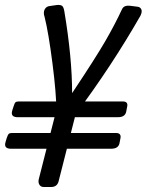

<svg xmlns="http://www.w3.org/2000/svg" viewBox="-42 -747 586 767"><path d="M34.2 -341.8H448.2Q471.2 -341.8 465.8 -319.8L461.9 -299.8Q457 -278.8 429.2 -278.8H28.8Q-1 -278.8 6.8 -305.2L12.2 -321.8Q16.1 -335 20 -338.4Q23.9 -341.8 34.2 -341.8ZM6.8 -215.8H420.9Q443.8 -215.8 439 -193.8L435.1 -173.8Q430.2 -152.8 401.9 -152.8H2Q-27.8 -152.8 -20 -179.2L-15.1 -195.8Q-10.7 -209 -6.8 -212.4Q-2.9 -215.8 6.8 -215.8ZM246.1 -375Q338.9 -514.2 377.4 -580.6Q416 -647 445.8 -710.9Q453.1 -726.1 476.1 -724.1L506.8 -720.2Q518.1 -719.2 522.5 -709.7Q526.9 -700.2 519 -684.1Q403.8 -482.9 260.3 -291L191.9 -22Q186 0 162.1 0H132.8Q121.1 0 115.5 -9Q109.9 -18.1 112.8 -30.8L183.1 -307.1Q183.1 -373 167.5 -494.6Q151.9 -616.2 136.2 -679.2Q129.9 -696.8 136.5 -709.5Q143.1 -722.2 158.2 -723.1L186 -727.1Q200.2 -728 206.1 -723.6Q211.9 -719.2 214.8 -703.1Q246.1 -517.1 246.1 -375Z"/></svg>

Font: Allan
Style: Regular
Weight: 400
Designer: Anton Koovit
Foundry: Anton Koovit
Version: Version 1.002